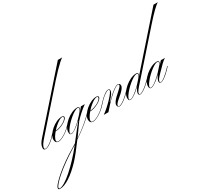

<svg xmlns="http://www.w3.org/2000/svg" viewBox="-366 -1364 2682 2378"><g transform="rotate(-30 974.5 -175.5)"><path d="M-26 7Q-53 7 -53 -23Q-53 -70 0 -130L657 -874H720Q704 -866 671.5 -836.5Q639 -807 596.5 -763.5Q554 -720 508 -668L44 -142Q-2 -91 -20 -63Q-38 -35 -38 -15Q-38 2 -24 2Q2 2 47 -30.5Q92 -63 142 -120L151 -130H159L152 -122Q97 -60 51.5 -26.5Q6 7 -26 7Z M159 2Q184 2 218 -14Q252 -30 288 -57.5Q324 -85 355 -120L364 -130H372L365 -122Q333 -86 295 -56.5Q257 -27 221 -10Q185 7 159 7Q139 7 127 -7Q115 -21 115 -46Q115 -77 137 -111Q159 -145 194 -175Q229 -205 269.5 -223.5Q310 -242 346 -242Q359 -242 367 -236.5Q375 -231 375 -223Q375 -207 357 -189.5Q339 -172 310.5 -156.5Q282 -141 250.5 -131Q219 -121 191 -121Q167 -93 151 -65.5Q135 -38 135 -19Q135 2 159 2ZM349 -235Q331 -235 304.5 -220Q278 -205 249.5 -180.5Q221 -156 197 -128Q224 -130 253.5 -139.5Q283 -149 308.5 -163Q334 -177 349.5 -193Q365 -209 365 -223Q365 -235 349 -235Z M346 5Q321 5 321 -34Q321 -67 344.5 -103.5Q368 -140 405.5 -172Q443 -204 486 -224Q529 -244 568 -244Q594 -244 594 -224Q594 -207 572 -179L573 -180L617 -233H673Q633 -205 587 -164Q541 -123 507 -85Q440 11 383 89Q463 35 528 -18.5Q593 -72 636 -120L645 -130H653L646 -122Q557 -22 373 101Q319 174 276 228Q233 282 201 317Q108 416 26 469.5Q-56 523 -115 523Q-139 523 -139 506Q-139 486 -105 447Q-71 408 -13.5 359Q44 310 116 259Q188 208 263 164Q294 146 323 127Q328 122 332 116Q352 90 374.5 61.5Q397 33 426.5 -4.5Q456 -42 498 -94H494Q449 -50 408 -22.5Q367 5 346 5ZM347 0Q369 0 413 -31.5Q457 -63 506 -114Q553 -162 570 -185.5Q587 -209 587 -223Q587 -236 570 -236Q551 -236 522 -219Q493 -202 460 -174.5Q427 -147 398.5 -116Q370 -85 351.5 -57.5Q333 -30 333 -12Q333 0 347 0ZM-128 505Q-128 516 -117 516Q-88 516 -41 487.5Q6 459 64.5 407.5Q123 356 187 288Q251 220 313 141Q291 154 268 169Q189 218 117.5 269Q46 320 -9 367Q-64 414 -96 450.5Q-128 487 -128 505Z M653 2Q678 2 712 -14Q746 -30 782 -57.5Q818 -85 849 -120L858 -130H866L859 -122Q827 -86 789 -56.5Q751 -27 715 -10Q679 7 653 7Q633 7 621 -7Q609 -21 609 -46Q609 -77 631 -111Q653 -145 688 -175Q723 -205 763.5 -223.5Q804 -242 840 -242Q853 -242 861 -236.5Q869 -231 869 -223Q869 -207 851 -189.5Q833 -172 804.5 -156.5Q776 -141 744.5 -131Q713 -121 685 -121Q661 -93 645 -65.5Q629 -38 629 -19Q629 2 653 2ZM843 -235Q825 -235 798.5 -220Q772 -205 743.5 -180.5Q715 -156 691 -128Q718 -130 747.5 -139.5Q777 -149 802.5 -163Q828 -177 843.5 -193Q859 -209 859 -223Q859 -235 843 -235Z M866 -130H858L867 -140Q911 -188 950 -216.5Q989 -245 1012 -245Q1033 -245 1033 -223Q1033 -201 1015 -174Q997 -147 953 -102H960Q993 -136 1029.5 -168.5Q1066 -201 1097.5 -221.5Q1129 -242 1148 -242Q1159 -242 1168.5 -234.5Q1178 -227 1178 -211Q1178 -190 1161.5 -168Q1145 -146 1121 -124Q1097 -102 1073 -82Q1049 -62 1032.5 -44Q1016 -26 1016 -12Q1016 2 1032 2Q1047 2 1075 -15Q1103 -32 1136 -60Q1169 -88 1198 -120L1207 -130H1215L1208 -122Q1176 -86 1141.5 -57Q1107 -28 1078 -10.5Q1049 7 1031 7Q1020 7 1011.5 -3Q1003 -13 1003 -26Q1003 -47 1019 -70Q1035 -93 1058.5 -115.5Q1082 -138 1105.5 -158.5Q1129 -179 1145 -196Q1161 -213 1161 -225Q1161 -237 1147 -237Q1133 -237 1109 -222.5Q1085 -208 1056 -184Q1027 -160 997.5 -131.5Q968 -103 943 -75L876 0H810Q846 -26 884 -60Q922 -94 954 -128Q986 -162 1005.5 -188.5Q1025 -215 1025 -227Q1025 -240 1011 -240Q999 -240 976 -226.5Q953 -213 926.5 -190.5Q900 -168 875 -140Z M1189 5Q1164 5 1164 -34Q1164 -67 1187.5 -103.5Q1211 -140 1248.5 -172Q1286 -204 1329 -224Q1372 -244 1411 -244Q1437 -244 1437 -224Q1437 -213 1428 -198L1580 -370L2025 -874H2088Q2066 -864 2011 -811Q1956 -758 1878 -669L1614 -370L1412 -142Q1359 -84 1338 -56.5Q1317 -29 1317 -13Q1317 2 1329 2Q1343 2 1369 -13.5Q1395 -29 1428 -57Q1461 -85 1494 -120L1503 -130H1511L1504 -122Q1471 -86 1436.5 -56.5Q1402 -27 1373.5 -10Q1345 7 1328 7Q1319 7 1312.5 0.5Q1306 -6 1306 -16Q1306 -48 1347 -104Q1319 -75 1289 -50.5Q1259 -26 1232.5 -10.5Q1206 5 1189 5ZM1190 0Q1212 0 1256 -32Q1300 -64 1349 -114Q1385 -152 1407.5 -179Q1430 -206 1430 -223Q1430 -236 1413 -236Q1394 -236 1365 -219Q1336 -202 1303 -174.5Q1270 -147 1241.5 -116Q1213 -85 1194.5 -57.5Q1176 -30 1176 -12Q1176 0 1190 0Z M1485 5Q1460 5 1460 -34Q1460 -67 1483.5 -103.5Q1507 -140 1544.5 -172Q1582 -204 1625 -224Q1668 -244 1707 -244Q1733 -244 1733 -224Q1733 -208 1713 -182H1714L1760 -233H1819Q1806 -225 1791 -213.5Q1776 -202 1763 -189Q1706 -132 1673 -98Q1640 -64 1626.5 -45Q1613 -26 1613 -13Q1613 2 1625 2Q1645 2 1689.5 -32.5Q1734 -67 1782 -120L1791 -130H1799L1792 -122Q1760 -86 1727.5 -56.5Q1695 -27 1667.5 -10Q1640 7 1624 7Q1615 7 1608.5 0.5Q1602 -6 1602 -16Q1602 -48 1643 -104Q1615 -75 1585 -50.5Q1555 -26 1528.5 -10.5Q1502 5 1485 5ZM1486 0Q1508 0 1552 -32Q1596 -64 1645 -114Q1681 -152 1703.5 -179Q1726 -206 1726 -223Q1726 -236 1709 -236Q1690 -236 1661 -219Q1632 -202 1599 -174.5Q1566 -147 1537.5 -116Q1509 -85 1490.5 -57.5Q1472 -30 1472 -12Q1472 0 1486 0Z"/></g></svg>

Font: Ballet 72pt
Style: Regular
Weight: 400
Designer: Maximiliano R. Sproviero
Foundry: Omnibus-Type
Version: Version 1.100; ttfautohint (v1.8.3)